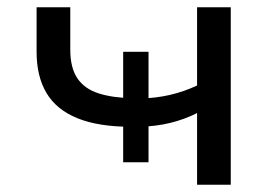

<svg xmlns="http://www.w3.org/2000/svg" viewBox="-20 -510 763 530"><path d="M524 0V-198Q491 -181 451 -171Q411 -161 363 -160L390 -179V-62H320V-179L343 -160Q252 -160 194 -183.5Q136 -207 108.5 -253Q81 -299 81 -367V-490H174V-373Q174 -323 193.5 -294Q213 -265 251.5 -252.5Q290 -240 345 -239L320 -228V-367H390V-228L366 -238Q410 -239 449 -248Q488 -257 524 -274V-490H617V0Z"/></svg>

Font: Nunito Sans 10pt Expanded
Style: Regular
Weight: 400
Width: 7
Designer: Vernon Adams
Foundry: Vernon Adams
Version: Version 3.101;gftools[0.9.27]